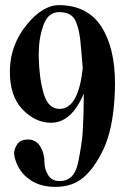

<svg xmlns="http://www.w3.org/2000/svg" viewBox="-20 -730 494 750"><path d="M153.8 -89.8Q155.3 -66.9 168.5 -45.4Q181.6 -24.4 208.5 -22.9H209H209.5H211.4H211.9H212.4H212.9H213.4H213.9Q270.5 -22.9 285.2 -95.2Q299.8 -168 302.7 -208.5Q307.1 -278.3 307.1 -350.1V-358.9V-359.4V-360.8V-361.3V-362.3V-363.3V-364.3Q259.3 -250.5 179.2 -250.5H176.8H176.3H174.8H174.3H173.8Q115.2 -252.9 66.9 -303.7Q18.6 -355 18.6 -449.2V-449.7V-452.6V-453.1V-454.1V-454.6V-456.5Q20.5 -554.2 83.5 -632.3Q146 -710 211.4 -710H211.9H212.4Q322.3 -708.5 375.5 -626.5Q429.2 -543.5 429.2 -403.8Q429.2 -379.9 427.7 -352.5Q420.4 -223.6 384.3 -147.5Q349.1 -73.2 305.7 -36.6Q262.7 0 196.3 0Q127.9 0 85 -37.1Q49.8 -66.4 37.6 -114.3Q35.2 -123 35.2 -130.9Q35.2 -147.9 46.9 -166Q58.6 -184.6 89.4 -185.1Q120.1 -185.1 136.7 -158.7Q153.8 -131.8 153.8 -94.2V-91.8V-91.3V-90.8V-90.3ZM211.4 -682.6H210.9H210.4Q168 -682.6 149.9 -632.3Q131.3 -581.1 131.3 -519V-514.2V-513.7V-513.2V-512.2V-511.7V-511.2V-510.7V-510.3V-509.8V-509.3Q132.8 -425.3 150.4 -365.2Q168 -304.7 211.9 -304.7H214.4H214.8H215.3H215.8H216.3Q286.6 -308.6 303.2 -463.4Q300.8 -495.6 298.3 -522.9Q295.9 -550.3 293.5 -574.2Q287.6 -627 271.5 -654.8Q254.9 -682.6 211.4 -682.6Z"/></svg>

Font: UnifrakturMaguntia sl
Style: Regular
Weight: 400
Designer: j. 'mach' wust, based on a font by Peter Wiegel, original typeface by Carl Albert Fahrenwaldt 1901
Version: Version 2010-11-24